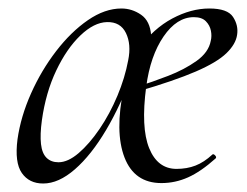

<svg xmlns="http://www.w3.org/2000/svg" viewBox="-20 -419 581 452"><path d="M81.6 13Q48.6 13 31.4 -11.7Q14.2 -36.4 21.2 -91Q28.8 -144.6 53 -198.9Q77.2 -253.2 112.1 -298.6Q147 -344 186.9 -371.5Q226.8 -399 265.8 -399Q290.8 -399 312.1 -384.3Q333.4 -369.6 335.8 -335.6Q324.8 -312.8 312.7 -291.2Q300.6 -269.6 291.2 -246Q264.8 -172 229.8 -113Q194.8 -54 156.4 -20.5Q118 13 81.6 13ZM117.6 -37Q140 -37 165.2 -58.6Q190.4 -80.2 214.5 -115.6Q238.6 -151 256.4 -193.5Q274.2 -236 281.8 -277.2Q289.4 -314.6 276.5 -341.2Q263.6 -367.8 231.8 -367Q201.2 -366.2 169.1 -335.4Q137 -304.6 112.4 -253Q87.8 -201.4 78.6 -135.8Q74 -102 76.5 -79.9Q79 -57.8 89.7 -47.4Q100.4 -37 117.6 -37ZM360 12Q296.4 12 273.1 -48.3Q249.8 -108.6 271.2 -211L307 -305Q341.6 -352 385.7 -375.5Q429.8 -399 472.8 -399Q515.6 -399 528.6 -379.1Q541.6 -359.2 538.2 -337.2Q535.2 -315.2 513 -293.7Q490.8 -272.2 440.9 -250.6Q391 -229 303.4 -203.4L304.4 -215.2Q337.8 -225.8 375.8 -240.4Q413.8 -255 442.5 -275.4Q471.2 -295.8 476.2 -323Q479 -334 476.5 -346.7Q474 -359.4 464.6 -369Q455.2 -378.6 436.4 -378.6Q396.2 -378.6 365 -333Q333.8 -287.4 324.2 -215Q311.4 -118.8 331.2 -70.1Q351 -21.4 395.6 -21.4Q420 -21.4 440.2 -29.2Q460.4 -37 480 -55.2Q482.2 -57.4 486.2 -53.4Q490.2 -49.4 488 -46.4Q453 -15 422.8 -1.5Q392.6 12 360 12Z"/></svg>

Font: Cormorant Light
Style: Italic
Weight: 300
Italic angle: -10°
Designer: Christian Thalmann (Catharsis Fonts)
Foundry: Catharsis Fonts
Version: Version 4.000